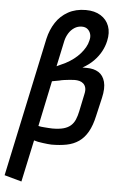

<svg xmlns="http://www.w3.org/2000/svg" viewBox="-62 -745 599 1000"><g transform="rotate(5 237.5 -244.5)"><path d="M154 -537 -1 190 89 215 136 -4Q145 -1 157 1.5Q169 4 182.5 5.5Q196 7 207.5 8.5Q219 10 228 10Q272 10 307.5 3Q343 -4 370.5 -23Q398 -42 417 -75.5Q436 -109 447 -160L469 -255Q481 -307 472 -340Q463 -373 438.5 -388.5Q414 -404 377 -404H354Q388 -423 411.5 -447Q435 -471 449.5 -498Q464 -525 470 -553Q480 -597 467.5 -631Q455 -665 423.5 -684.5Q392 -704 346 -704Q293 -704 253.5 -682Q214 -660 189.5 -622.5Q165 -585 154 -537ZM248 -535Q253 -556 264.5 -574.5Q276 -593 293.5 -604.5Q311 -616 333 -616Q351 -616 362.5 -606.5Q374 -597 378.5 -581.5Q383 -566 378 -548Q374 -529 364 -511.5Q354 -494 339.5 -477.5Q325 -461 306 -446.5Q287 -432 264 -420L219 -399ZM152 -81 202 -319 240 -326Q250 -329 265 -331Q280 -333 295 -334.5Q310 -336 320 -336Q333 -336 344.5 -333Q356 -330 365 -322Q374 -314 377.5 -300.5Q381 -287 376 -266L357 -175Q352 -151 344 -132Q336 -113 321.5 -100Q307 -87 284 -80.5Q261 -74 225 -74Q215 -74 204.5 -75Q194 -76 184.5 -76.5Q175 -77 167.5 -78Q160 -79 156 -80Q152 -81 152 -81Z"/></g></svg>

Font: Advent Pro SemiBold
Style: Italic
Weight: 600
Italic angle: -12°
Version: Version 3.000